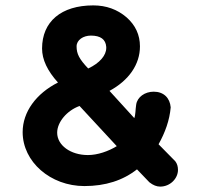

<svg xmlns="http://www.w3.org/2000/svg" viewBox="-20 -676 736 712"><path d="M574 16C611 16 640 -14 640 -46C640 -58 637 -69 630 -78L568 -141C592 -184 609 -230 613 -278C610 -313 587 -336 550 -336C517 -336 489 -316 485 -288C482 -269 483 -251 478 -238L386 -339C458 -378 499 -437 499 -504C499 -547 482 -583 449 -612C415 -641 374 -656 326 -656C207 -656 136 -596 136 -496C136 -455 156 -413 195 -370C114 -329 64 -261 64 -186C64 -76 167 14 293 14C371 14 436 -7 488 -48L534 0C548 11 561 16 574 16ZM307 -422C274 -457 264 -476 264 -504C264 -528 289 -544 317 -544C353 -544 372 -530 374 -502C374 -501 374 -499 374 -498C374 -471 350 -442 307 -422ZM306 -101C242 -101 192 -137 192 -184C192 -223 228 -266 275 -283L413 -134C382 -115 342 -101 306 -101Z"/></svg>

Font: Dongle
Style: Bold
Weight: 700
Designer: Yanghee Ryu
Foundry: Yanghee Ryu
Version: Version 2.000